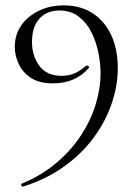

<svg xmlns="http://www.w3.org/2000/svg" viewBox="-20 -419 505 714"><path d="M177 -109Q125 -109 94 -130Q63 -151 49 -182.5Q35 -214 35 -244Q35 -290 59 -324.5Q83 -359 124.5 -379Q166 -399 217 -399Q279 -399 324 -370Q369 -341 393.5 -288.5Q418 -236 418 -166Q418 -99 394.5 -31.5Q371 36 326 96Q281 156 215 202.5Q149 249 65 275Q62 276 59.5 271Q57 266 61 264Q134 234 189.5 187Q245 140 281.5 84Q318 28 336 -31.5Q354 -91 354 -146Q354 -182 346 -222.5Q338 -263 320 -299Q302 -335 272.5 -357.5Q243 -380 201 -380Q154 -380 126.5 -349.5Q99 -319 99 -263Q99 -211 126.5 -174Q154 -137 209 -137Q235 -137 255.5 -145.5Q276 -154 300 -174Q303 -177 308 -173.5Q313 -170 311 -167Q261 -109 177 -109Z"/></svg>

Font: Cormorant Light
Style: Regular
Weight: 400
Version: Version 4.000